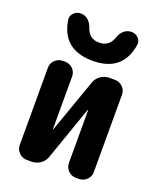

<svg xmlns="http://www.w3.org/2000/svg" viewBox="-142 -858 784 946"><g transform="rotate(20 250.0 -385.0)"><path d="M386.7 -519.5Q410.2 -519.5 427.2 -502.9Q444.3 -486.3 444.3 -462.9V-56.6Q444.3 -33.2 427.2 -16.6Q410.2 0 386.7 0H370.1Q346.7 0 330.1 -17.1Q313.5 -34.2 313.5 -56.6V-333Q313.5 -334 312 -334Q310.5 -334 310.5 -333L212.9 -53.7Q205.1 -29.3 184.1 -14.6Q163.1 0 137.7 0H113.3Q89.8 0 72.8 -17.1Q55.7 -34.2 55.7 -56.6V-462.9Q55.7 -486.3 72.8 -502.9Q89.8 -519.5 113.3 -519.5H126Q149.4 -519.5 166 -502.9Q182.6 -486.3 182.6 -462.9V-186.5Q182.6 -185.5 183.6 -185.5Q184.6 -185.5 184.6 -186.5L283.2 -465.8Q291 -490.2 312 -504.9Q333 -519.5 358.4 -519.5ZM320.3 -717.8Q327.1 -740.2 344.2 -754.9Q361.3 -769.5 383.3 -769.5Q405.3 -769.5 419.9 -753.9Q434.6 -738.3 430.7 -716.8Q406.2 -569.3 249.5 -569.8Q92.8 -570.3 69.3 -716.8Q65.4 -738.3 80.6 -753.9Q95.7 -769.5 117.7 -769.5Q139.6 -769.5 156.2 -754.9Q172.9 -740.2 179.7 -717.8Q197.3 -665 250 -665Q302.7 -665 320.3 -717.8Z"/></g></svg>

Font: Rounded Mgen+ 1mn bold
Style: Bold
Weight: 700
Designer: [Source Han Sans]
Ryoko NISHIZUKA  (kana & ideographs); Paul D. Hunt (Latin, Greek & Cyrillic); Wenlong ZHANG  (bopomofo
Version: Version 1.059.20150602